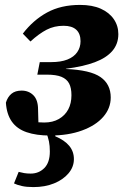

<svg xmlns="http://www.w3.org/2000/svg" viewBox="-20 -536 514 782"><path d="M37 211 56 164Q67 167 78.5 169Q90 171 105 171Q138 171 160.5 148.5Q183 126 183 81Q183 58 179.5 40.5Q176 23 167 0H205V19Q243 35 262 58Q281 81 281 112Q281 144 259 170Q237 196 200 211Q163 226 116 226Q88 226 68.5 221.5Q49 217 37 211ZM184 16Q128 16 88.5 2.5Q49 -11 28 -41Q7 -71 4 -118Q11 -141 26.5 -154Q42 -167 68 -167Q97 -167 116 -148Q135 -129 135 -90L137 -16L63 -50Q84 -44 111 -40.5Q138 -37 160 -37Q195 -37 220 -51.5Q245 -66 258 -90.5Q271 -115 271 -148Q271 -178 261.5 -196Q252 -214 230.5 -223Q209 -232 170 -232H132L142 -283H188Q228 -283 254.5 -293.5Q281 -304 294.5 -323.5Q308 -343 308 -368Q308 -399 290.5 -415Q273 -431 239 -431Q201 -431 170 -415Q139 -399 104 -367L73 -399Q115 -454 171.5 -485Q228 -516 306 -516Q356 -516 390.5 -500.5Q425 -485 443.5 -458Q462 -431 462 -397Q462 -357 437.5 -328.5Q413 -300 366 -282.5Q319 -265 249 -256L248 -255Q348 -251 389.5 -222Q431 -193 431 -139Q431 -95 400.5 -60Q370 -25 314 -4.5Q258 16 184 16Z"/></svg>

Font: Source Serif 4 ExtraBold
Style: Italic
Weight: 800
Italic angle: -12°
Designer: Frank Grießhammer
Foundry: Adobe Systems Incorporated
Version: Version 4.004;hotconv 1.0.116;makeotfexe 2.5.65601